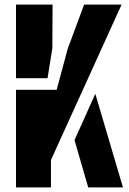

<svg xmlns="http://www.w3.org/2000/svg" viewBox="-20 -820 565 840"><path d="M50 0V-427H228L276 -606L348 -800H512L203 -120V0ZM50 -478V-800H210L209 -609L188 -478ZM366 0 306 -207 397 -409.5 518 0Z"/></svg>

Font: Big Shoulders Stencil Text Black
Style: Regular
Weight: 900
Designer: Patric King
Foundry: XO Type Co
Version: Version 1.000